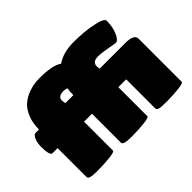

<svg xmlns="http://www.w3.org/2000/svg" viewBox="-143 -1083 1386 1386"><g transform="rotate(-45 550.0 -390.0)"><path d="M358 -320V-24Q358 -13 303 -6.5Q248 0 168 0Q88 0 88 -24V-320H37Q10 -320 10 -411Q10 -447 22.5 -478.5Q35 -510 55 -510H88Q88 -574 107.5 -623Q127 -672 155 -699Q183 -726 221 -743Q281 -770 353 -770Q485 -770 537 -733Q605 -780 710.5 -780Q816 -780 902.5 -762.5Q989 -745 989 -719Q989 -656 967.5 -608Q946 -560 923 -560Q912 -560 856 -571Q800 -582 762 -582Q705 -582 705 -537Q705 -524 709 -511H971Q1060 -511 1060 -465V-24Q1060 -13 1002.5 -6.5Q945 0 884.5 0Q824 0 806.5 -5.5Q789 -11 789 -24V-321H709V-24Q709 -13 654 -6.5Q599 0 519 0Q439 0 439 -24V-320ZM353 -542Q353 -522 358 -510H439Q439 -550 444 -575Q425 -582 411 -582Q353 -582 353 -542Z"/></g></svg>

Font: Titan One
Style: Regular
Weight: 400
Designer: Rodrigo Fuenzalida
Foundry: Rodrigo Fuenzalida
Version: Version 1.001